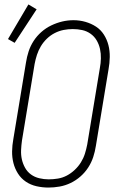

<svg xmlns="http://www.w3.org/2000/svg" viewBox="-20 -837 540 865"><path d="M198 8Q171 8 144.5 2Q118 -4 96.5 -18.5Q75 -33 61 -55Q47 -77 40.5 -102.5Q34 -128 34.5 -155.5Q35 -183 40 -210L97 -555Q101 -581 109 -605.5Q117 -630 131.5 -652.5Q146 -675 166.5 -693Q187 -711 211 -722.5Q235 -734 260 -740Q285 -746 311 -746Q339 -746 365 -738.5Q391 -731 412.5 -717Q434 -703 448 -681Q462 -659 468.5 -633.5Q475 -608 474.5 -580Q474 -552 469 -525L412 -180Q408 -154 400 -129.5Q392 -105 377.5 -82.5Q363 -60 342.5 -42Q322 -24 298 -12.5Q274 -1 248.5 3.5Q223 8 198 8ZM199 -29Q220 -29 241 -32.5Q262 -36 281 -46Q300 -56 316.5 -71.5Q333 -87 344.5 -105.5Q356 -124 362.5 -144.5Q369 -165 373 -186L430 -531Q434 -552 434.5 -574Q435 -596 430.5 -616.5Q426 -637 415.5 -655Q405 -673 388 -685Q371 -697 350.5 -701.5Q330 -706 308 -706Q287 -706 266.5 -702Q246 -698 226.5 -688Q207 -678 191 -662.5Q175 -647 164 -628.5Q153 -610 146.5 -590Q140 -570 136 -549L79 -204Q76 -183 75 -161Q74 -139 78.5 -119Q83 -99 93 -81Q103 -63 119.5 -51Q136 -39 157 -34Q178 -29 199 -29ZM46 -644 16 -661 108 -817 145 -795Z"/></svg>

Font: Iosevka Curly XLtObl
Style: Regular
Weight: 200
Italic angle: -9°
Monospace: yes
Designer: Belleve Invis
Foundry: Belleve Invis
Version: Version 11.1.0; ttfautohint (v1.8.3)